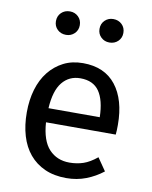

<svg xmlns="http://www.w3.org/2000/svg" viewBox="-87 -835 720 911"><g transform="rotate(10 273.0 -379.0)"><path d="M155 -232Q161 -144 199 -103.5Q237 -63 297 -63Q333 -63 364 -73.5Q395 -84 429 -112L471 -51Q434 -22 390 -5Q346 12 295 12Q236 12 191.5 -8Q147 -28 117 -64Q87 -100 72 -150.5Q57 -201 57 -263Q57 -323 72 -373.5Q87 -424 116 -460.5Q145 -497 186 -518Q227 -539 280 -539Q384 -539 438.5 -469.5Q493 -400 493 -279Q493 -265 492.5 -253Q492 -241 491 -232ZM280 -466Q226 -466 193 -425.5Q160 -385 155 -300H402Q400 -382 371 -424Q342 -466 280 -466ZM176 -657Q151 -657 134.5 -673Q118 -689 118 -713Q118 -738 134.5 -754Q151 -770 176 -770Q200 -770 216.5 -754Q233 -738 233 -713Q233 -689 216.5 -673Q200 -657 176 -657ZM385 -657Q361 -657 344.5 -673Q328 -689 328 -713Q328 -738 344.5 -754Q361 -770 385 -770Q410 -770 426.5 -754Q443 -738 443 -713Q443 -689 426.5 -673Q410 -657 385 -657Z"/></g></svg>

Font: Feura Sans
Style: Regular
Weight: 400
Designer: Carrois Corporate & Edenspiekermann
Foundry: Carrois Corporate GbR & Edenspiekermann AG
Version: Version 1.001